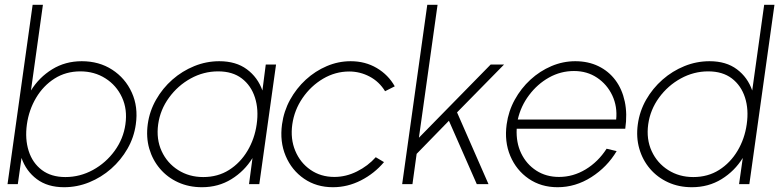

<svg xmlns="http://www.w3.org/2000/svg" viewBox="-20 -770 3263 803"><path d="M322 -514Q394.5 -514 449.2 -478.5Q504 -443 531.2 -383Q558.5 -323 548 -250Q540.5 -195.5 513.2 -148Q486 -100.5 444.8 -64.2Q403.5 -28 353 -7.5Q302.5 13 248 13Q179 13 134 -20.8Q89 -54.5 70 -109.5L54.5 0H11.5L116.5 -750H159.5L109.5 -391.5Q143.5 -446.5 198.2 -480.2Q253 -514 322 -514ZM253.5 -29.5Q314.5 -29.5 368.8 -59.2Q423 -89 459.5 -139.2Q496 -189.5 504.5 -250Q513.5 -312.5 490.2 -362.8Q467 -413 421 -442.2Q375 -471.5 316 -471.5Q255.5 -471.5 208.2 -441.5Q161 -411.5 131 -361Q101 -310.5 92.5 -250Q84 -188.5 100 -138.5Q116 -88.5 155 -59Q194 -29.5 253.5 -29.5Z M1091.5 -500H1134.5L1064.5 0H1021.5L1036 -109Q1002.5 -54.5 948 -20.8Q893.5 13 824.5 13Q770 13 725 -7.5Q680 -28 649 -64.5Q618 -101 604.2 -148.5Q590.5 -196 598 -251Q605.5 -305.5 632.8 -353.2Q660 -401 701 -437Q742 -473 792.5 -493.5Q843 -514 897 -514Q967 -514 1012.5 -480.2Q1058 -446.5 1077.5 -391.5ZM830 -29.5Q891 -29.5 938 -59.2Q985 -89 1015 -139.2Q1045 -189.5 1053.5 -250Q1062.5 -312 1046.2 -362.2Q1030 -412.5 991.2 -442Q952.5 -471.5 892.5 -471.5Q831.5 -471.5 777.5 -441.8Q723.5 -412 686.8 -361.5Q650 -311 641.5 -250Q633 -188 656 -138Q679 -88 725 -58.8Q771 -29.5 830 -29.5Z M1551.5 -112.5 1586 -92Q1545.5 -44 1489.5 -15.5Q1433.5 13 1372.5 13Q1303.5 13 1251.8 -22.5Q1200 -58 1174.8 -117.8Q1149.5 -177.5 1159.5 -250Q1167 -305 1193.2 -352.8Q1219.5 -400.5 1259 -436.8Q1298.5 -473 1346.8 -493.5Q1395 -514 1446.5 -514Q1507.5 -514 1555.8 -485.5Q1604 -457 1631 -409L1590.5 -388.5Q1566 -428.5 1525.8 -449.8Q1485.5 -471 1440.5 -471Q1382.5 -471 1331.2 -440.8Q1280 -410.5 1245.5 -360.2Q1211 -310 1202.5 -250Q1194 -189.5 1214.8 -139.5Q1235.5 -89.5 1278.5 -59.8Q1321.5 -30 1378.5 -30Q1427 -30 1473 -53Q1519 -76 1551.5 -112.5Z M2023 0H1974L1857.5 -265L1722.5 -126.5L1705 0H1662L1767 -750H1810L1732 -194L2032 -500H2088L1891.5 -300Z M2312 13Q2243 13 2191.2 -22.5Q2139.5 -58 2114.2 -117.8Q2089 -177.5 2099 -250Q2106.5 -305 2132.8 -352.8Q2159 -400.5 2198.5 -436.8Q2238 -473 2286.2 -493.5Q2334.5 -514 2386 -514Q2440 -514 2482.8 -493.2Q2525.5 -472.5 2553.8 -434.8Q2582 -397 2593 -345.2Q2604 -293.5 2595 -231.5H2141Q2138 -173.5 2160 -128.2Q2182 -83 2223 -56.5Q2264 -30 2318 -30Q2377 -30 2429.2 -61.5Q2481.5 -93 2517 -148L2559 -138Q2519.5 -71.5 2453.2 -29.2Q2387 13 2312 13ZM2145.5 -270H2557Q2562.5 -324.5 2540.8 -370.8Q2519 -417 2477.2 -445Q2435.5 -473 2380.5 -473Q2325 -473 2276.2 -445.8Q2227.5 -418.5 2192.8 -372.2Q2158 -326 2145.5 -270Z M3176 -750H3219L3114 0H3071L3086.5 -109.5Q3052.5 -54.5 2997.8 -20.8Q2943 13 2873.5 13Q2819 13 2774.2 -7.5Q2729.5 -28 2698.5 -64.2Q2667.5 -100.5 2653.8 -148Q2640 -195.5 2647.5 -250Q2655 -305 2682.2 -352.8Q2709.5 -400.5 2750.8 -436.8Q2792 -473 2842.5 -493.5Q2893 -514 2947.5 -514Q3017 -514 3062 -480.2Q3107 -446.5 3126 -391.5ZM2879.5 -29.5Q2940.5 -29.5 2987.5 -59.2Q3034.5 -89 3064.5 -139.2Q3094.5 -189.5 3103 -250Q3112 -312 3095.8 -362.2Q3079.5 -412.5 3040.8 -442Q3002 -471.5 2942 -471.5Q2881.5 -471.5 2827.2 -441.8Q2773 -412 2736.2 -361.5Q2699.5 -311 2691 -250Q2682.5 -188 2705.5 -138Q2728.5 -88 2774.5 -58.8Q2820.5 -29.5 2879.5 -29.5Z"/></svg>

Font: Urbanist ExtraLight
Style: Italic
Weight: 250
Version: Version 1.303